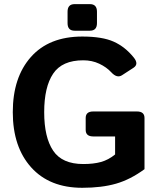

<svg xmlns="http://www.w3.org/2000/svg" viewBox="-20 -894 775 931"><path d="M341.8 -745.1Q307.6 -745.1 307.6 -781.7V-837.4Q307.6 -874 341.8 -874H416Q450.2 -874 450.2 -837.4V-781.7Q450.2 -745.1 416 -745.1ZM42 -350.1Q42 -518.6 129.9 -617.7Q217.8 -716.8 378.9 -716.8Q476.1 -716.8 531.5 -691.9Q586.9 -667 628.9 -614.7Q654.3 -583 627.4 -565.4L571.8 -529.3Q547.4 -513.2 519.5 -543.5Q496.6 -568.4 461.4 -585Q426.3 -601.6 383.8 -601.6Q281.2 -601.6 237.8 -536.9Q194.3 -472.2 194.3 -350.1Q194.3 -228 237.8 -163.3Q281.2 -98.6 383.8 -98.6Q433.6 -98.6 469.7 -108.6Q505.9 -118.7 538.1 -145V-232.4H432.1Q395.5 -232.4 395.5 -264.2V-321.8Q395.5 -353.5 432.1 -353.5H644Q680.7 -353.5 680.7 -321.8V-73.7Q612.3 -23.4 542.7 -3.4Q473.1 16.6 378.9 16.6Q220.2 16.6 131.1 -82.5Q42 -181.6 42 -350.1Z"/></svg>

Font: Istok
Style: Bold
Weight: 700
Designer: Andrey V. Panov
Foundry: Andrey V. Panov
Version: Version 1.0.1